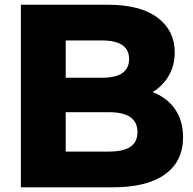

<svg xmlns="http://www.w3.org/2000/svg" viewBox="-20 -798 822 818"><path d="M760 -213.3Q760 -111.1 683.3 -55.6Q606.7 0 461.1 0H68.9V-777.8H440Q577.8 -777.8 651.1 -722.8Q724.4 -667.8 724.4 -575.6Q724.4 -520 699.4 -476.1Q674.4 -432.2 630 -405.6Q690 -383.3 725 -333.9Q760 -284.4 760 -213.3ZM260 -466.7H414.4Q530 -466.7 530 -546.7Q530 -625.6 414.4 -625.6H260ZM565.6 -235.6Q565.6 -320 444.4 -320H260V-152.2H444.4Q504.4 -152.2 535 -172.2Q565.6 -192.2 565.6 -235.6Z"/></svg>

Font: Paperlogy 9 Black
Style: Regular
Weight: 900
Designer: redesigned by Lee Juim, glyphs from Gmarket Sans & Montserrat
Foundry: PT&
Version: Version 1.001